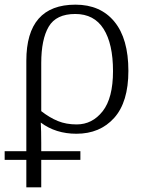

<svg xmlns="http://www.w3.org/2000/svg" viewBox="-22 -564 630 824"><path d="M91 122H-2V85H91V-303Q91 -544 302 -544Q409 -544 469 -471Q529 -398 529 -260Q529 -126 468 -58Q407 10 306 10Q217 10 153 -38Q155 -2 155 49V85H323V122H155V240H91ZM463 -259Q463 -376 422.5 -440Q382 -504 301 -504Q219 -504 187 -449.5Q155 -395 155 -293V-87Q191 -59 226.5 -44.5Q262 -30 307 -30Q374 -30 418.5 -86.5Q463 -143 463 -259Z"/></svg>

Font: Noto Serif Light
Style: Regular
Weight: 300
Designer: Monotype Design Team
Foundry: Monotype Imaging Inc.
Version: Version 1.001